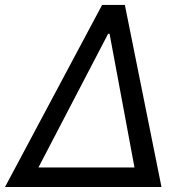

<svg xmlns="http://www.w3.org/2000/svg" viewBox="-40 -747 736 767"><path d="M-19.9 0 367.9 -727.3H458.8L605.1 0ZM113.6 -78.1H497.2L397.7 -612.2H392Z"/></svg>

Font: Inter P
Style: Italic
Weight: 400
Italic angle: -9.40001°
Designer: Rasmus Andersson
Foundry: rsms
Version: Version 3.018;git-588b23468